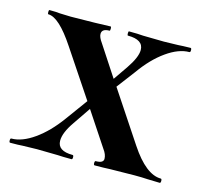

<svg xmlns="http://www.w3.org/2000/svg" viewBox="-67 -461 574 536"><g transform="rotate(15 220.0 -193.0)"><path d="M436 0 399.9 -1Q386.7 -2 362.8 -2L292 -1Q275.9 0 248 0Q245.1 0 245.1 -6.1Q245.1 -12.2 248 -12.2Q270 -12.2 270 -24.7Q270 -37.1 259.8 -50.8L194.8 -148.9L160.2 -98.1Q137.2 -64.9 137.2 -42Q137.2 -12.2 181.2 -12.2Q184.1 -12.2 184.1 -6.1Q184.1 0 181.2 0Q154.3 0 141.1 -1L81.1 -2L40 -1Q28.8 0 3.9 0Q1 0 1 -6.1Q1 -12.2 3.9 -12.2Q34.7 -12.2 69.8 -37.1Q105 -62 136.2 -105L182.1 -168L91.8 -303.2Q44.9 -374 14.2 -374Q12.2 -374 12.2 -380.1Q12.2 -386.2 14.2 -386.2Q35.2 -386.2 44.9 -384.8L76.2 -383.8L146 -384.8Q162.1 -385.7 190.9 -386.2Q192.9 -386.2 192.9 -380.1Q192.9 -374 190.9 -374Q168.9 -374 168.9 -358.9Q168.9 -349.1 179.2 -335L236.8 -247.1L265.1 -288.1Q289.1 -323.2 289.1 -344.2Q289.1 -374 244.1 -374Q242.2 -374 242.2 -380.1Q242.2 -386.2 244.1 -386.2Q271 -386.2 285.2 -384.8L345.2 -383.8L386.2 -384.8Q397.5 -385.7 421.9 -386.2Q424.8 -386.2 424.8 -380.1Q424.8 -374 421.9 -374Q391.1 -374 356 -349.1Q320.8 -324.2 290 -280.8L250 -228L346.2 -83Q393.1 -12.2 436 -12.2Q439 -12.2 439 -6.1Q439 0 436 0Z"/></g></svg>

Font: Cormorant-Bold
Style: Bold
Weight: 700
Designer: Christian Thalmann (Catharsis Fonts)
Version: Version 3.000